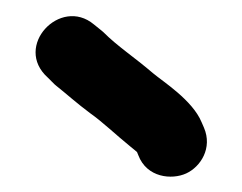

<svg xmlns="http://www.w3.org/2000/svg" viewBox="-20 -719 304 241"><path d="M236 -558.8 233 -565.7C221.5 -593.4 184.5 -616.6 172.2 -627C148.3 -647.5 127.4 -660.9 109.7 -678.7C109.2 -679.1 108.3 -680 107.6 -680.5L97.8 -688.4C55.6 -723.6 -3.7 -660.7 40 -621.6L48.3 -613.3C48.8 -612.9 49.7 -612 50.4 -611.5C64.2 -600.5 76.1 -589.6 93.3 -576.8C108.8 -565.9 125.2 -550 144.2 -534.6C148.5 -531.1 150.9 -529.2 152 -528.1C152 -528.1 152.7 -526.5 153.6 -524.2C164.2 -496 195.6 -493 213.7 -501.3C231.8 -509.6 247 -533.2 236 -558.8Z"/></svg>

Font: Just Breathe
Style: Bd
Weight: 400
Foundry: Cannot Into Space Fonts
Version: Version 0.72